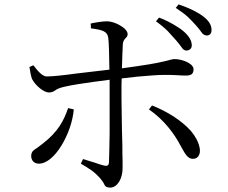

<svg xmlns="http://www.w3.org/2000/svg" viewBox="-20 -823 1040 874"><path d="M690 -726 704 -743C727 -735 762 -718 795 -696C828 -674 853 -646 853 -617C853 -602 843 -593 828 -593C820 -593 813 -598 807 -607C795 -625 773 -650 744 -681C729 -696 711 -711 690 -726ZM290 -331 316 -325C311 -270 290 -210 260 -161C230 -112 193 -78 157 -78C134 -78 122 -94 122 -113C122 -126 127 -135 136 -141C145 -147 158 -156 173 -168C245 -223 271 -275 290 -331ZM394 -694 393 -716C416 -721 447 -726 468 -726C496 -725 527 -710 547 -693C556 -684 561 -676 561 -668C561 -662 559 -657 556 -654C549 -646 540 -639 539 -620C538 -596 536 -556 535 -512C587 -519 628 -525 658 -530C687 -535 709 -539 724 -543C739 -546 749 -549 756 -551C763 -553 769 -554 774 -554C799 -554 828 -545 847 -531C856 -524 861 -516 861 -508C861 -487 851 -479 826 -479C811 -479 796 -480 781 -481C765 -482 746 -482 724 -482C697 -482 652 -478 604 -474C580 -471 557 -469 534 -466C533 -449 533 -433 533 -418C533 -402 533 -388 533 -375C533 -346 534 -294 535 -239C536 -211 536 -184 537 -159C537 -133 537 -111 538 -92C538 -73 538 -61 538 -56C538 -13 516 31 481 31C467 31 458 26 455 17C447 -1 427 -25 396 -48C380 -59 364 -69 348 -78L358 -99C375 -94 392 -88 410 -83C427 -77 442 -72 455 -69C456 -69 458 -69 459 -69C460 -68 461 -68 462 -68C471 -68 475 -73 476 -82C477 -105 478 -157 479 -215C479 -244 479 -272 479 -301C479 -330 479 -355 479 -376C479 -387 479 -399 479 -414C479 -428 479 -443 479 -460C436 -455 383 -447 336 -440C288 -432 248 -425 232 -412C223 -405 213 -402 202 -402C181 -402 143 -431 126 -463C121 -475 117 -499 114 -518L132 -526C151 -501 173 -474 194 -475C217 -475 268 -480 325 -488C382 -495 441 -502 478 -506C477 -567 476 -627 473 -650C469 -681 446 -687 394 -694ZM658 -325 672 -343C740 -316 805 -276 849 -227C870 -202 884 -176 889 -149C894 -121 882 -100 858 -100C830 -100 818 -133 799 -165C774 -212 729 -276 658 -325ZM780 -787 793 -803C816 -795 852 -782 885 -762C918 -742 943 -718 943 -687C943 -654 910 -656 898 -675C885 -694 862 -720 835 -746C821 -759 803 -772 780 -787Z"/></svg>

Font: CJK Symbols
Style: Regular
Weight: 400
Designer: Ryoko NISHIZUKA 西塚涼子 (kana & ideographs); Frank Grießhammer (serif-style Latin); Paul D. Hunt (sans serif–style Latin); 
Foundry: Unicode
Version: Version 2.000;hotconv 1.1.0;makeotfexe 2.6.0